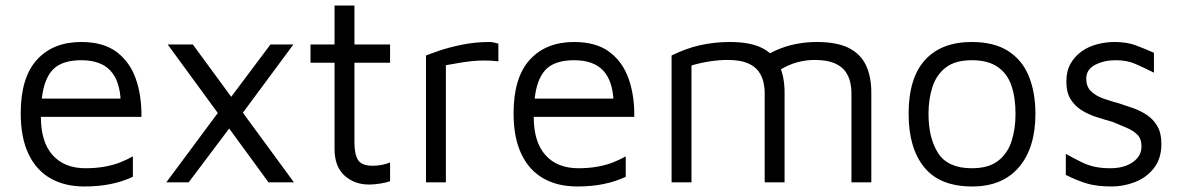

<svg xmlns="http://www.w3.org/2000/svg" viewBox="-20 -660 4279 695"><path d="M286 15Q214 15 162.5 -14.5Q111 -44 83 -103Q55 -162 55 -250Q55 -379 113.5 -443.5Q172 -508 274 -508Q354 -508 402 -472Q450 -436 471.5 -375Q493 -314 492 -237H91L96 -303H445L417 -293Q414 -368 379 -405Q344 -442 274 -442Q224 -442 192 -424Q160 -406 144 -361.5Q128 -317 128 -237Q128 -146 170.5 -98.5Q213 -51 290 -51Q326 -51 357.5 -56.5Q389 -62 414.5 -72Q440 -82 461 -94V-20Q425 -3 381.5 6Q338 15 286 15Z M827 -218 663 0H582L784 -272ZM1044 0H952L587 -499H678ZM794 -279 959 -499H1042L834 -218Z M1316 8Q1263 8 1227 -24.5Q1191 -57 1191 -121V-433H1104V-499H1191V-640H1263V-499H1392V-433H1263V-144Q1263 -102 1276 -81Q1289 -60 1329 -60Q1347 -60 1364 -63.5Q1381 -67 1392 -72V-4Q1378 1 1356.5 4.5Q1335 8 1316 8Z M1522 0V-459Q1534 -464 1568.5 -476Q1603 -488 1651.5 -498Q1700 -508 1752 -508Q1760 -508 1768 -506Q1776 -504 1784 -502V-438Q1758 -441 1733.5 -441Q1709 -441 1686 -438.5Q1663 -436 1640 -432Q1617 -428 1594 -424V0Z M2070 15Q1998 15 1946.5 -14.5Q1895 -44 1867 -103Q1839 -162 1839 -250Q1839 -379 1897.5 -443.5Q1956 -508 2058 -508Q2138 -508 2186 -472Q2234 -436 2255.5 -375Q2277 -314 2276 -237H1875L1880 -303H2229L2201 -293Q2198 -368 2163 -405Q2128 -442 2058 -442Q2008 -442 1976 -424Q1944 -406 1928 -361.5Q1912 -317 1912 -237Q1912 -146 1954.5 -98.5Q1997 -51 2074 -51Q2110 -51 2141.5 -56.5Q2173 -62 2198.5 -72Q2224 -82 2245 -94V-20Q2209 -3 2165.5 6Q2122 15 2070 15Z M2820 -325V0H2748V-325Q2748 -343 2743.5 -363Q2739 -383 2726 -401.5Q2713 -420 2686 -431.5Q2659 -443 2614 -443Q2583 -443 2550 -438Q2517 -433 2483 -423V0H2411V-459Q2435 -471 2460.5 -480.5Q2486 -490 2512.5 -496Q2539 -502 2566.5 -505Q2594 -508 2622 -508Q2695 -508 2738 -486.5Q2781 -465 2800.5 -424Q2820 -383 2820 -325ZM2725 -439Q2757 -464 2791.5 -479Q2826 -494 2862.5 -501Q2899 -508 2936 -508Q3009 -508 3052 -486.5Q3095 -465 3114.5 -424Q3134 -383 3134 -325V0H3062V-325Q3062 -343 3057.5 -363Q3053 -383 3040 -401.5Q3027 -420 3000 -431.5Q2973 -443 2928 -443Q2897 -443 2864 -434Q2831 -425 2797 -403Z M3499 15Q3382 15 3325.5 -54.5Q3269 -124 3269 -248Q3269 -378 3328.5 -443Q3388 -508 3497 -508Q3578 -508 3629 -475.5Q3680 -443 3704 -384.5Q3728 -326 3728 -248Q3728 -125 3668.5 -55Q3609 15 3499 15ZM3498 -51Q3558 -51 3592.5 -77.5Q3627 -104 3641.5 -148.5Q3656 -193 3656 -248Q3656 -307 3641 -350.5Q3626 -394 3591 -418Q3556 -442 3498 -442Q3438 -442 3404 -416Q3370 -390 3355.5 -346Q3341 -302 3341 -248Q3341 -160 3376 -105.5Q3411 -51 3498 -51Z M4004 15Q3950 15 3913.5 4Q3877 -7 3838 -27V-103Q3869 -86 3893 -74Q3917 -62 3942 -56.5Q3967 -51 3999 -51Q4049 -51 4080.5 -73Q4112 -95 4112 -130Q4112 -158 4096.5 -173Q4081 -188 4057 -198Q4033 -208 4007 -219Q3978 -227 3948.5 -236.5Q3919 -246 3894.5 -261.5Q3870 -277 3855 -301.5Q3840 -326 3840 -365Q3840 -403 3855.5 -430Q3871 -457 3896 -474.5Q3921 -492 3952 -500Q3983 -508 4014 -508Q4059 -508 4091 -496Q4123 -484 4157 -469V-397Q4119 -416 4089 -429Q4059 -442 4018 -442Q3977 -442 3944.5 -425.5Q3912 -409 3912 -375Q3912 -347 3928.5 -330.5Q3945 -314 3972 -304Q3999 -294 4030 -286Q4055 -278 4082 -268.5Q4109 -259 4132 -243.5Q4155 -228 4169.5 -203Q4184 -178 4184 -139Q4184 -86 4157 -51.5Q4130 -17 4088.5 -1Q4047 15 4004 15Z"/></svg>

Font: Maven Pro VF Beta
Style: Regular
Weight: 400
Designer: Joe Prince
Foundry: Joe Prince
Version: Version 2.002